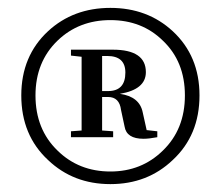

<svg xmlns="http://www.w3.org/2000/svg" viewBox="-20 -816 559 487"><path d="M239 -585H254Q298 -585 298 -632Q298 -674 252 -674H239ZM352 -486 379 -483V-468Q358 -464 344 -464Q301 -464 296 -495L287 -537Q283 -570 254 -570H239V-485L267 -483V-468H160V-483L187 -485V-672L160 -675V-690H266Q350 -690 350 -633Q350 -589 284 -578Q334 -571 342 -531ZM393 -434Q449 -488 449 -574Q449 -660 393 -713Q340 -765 260 -765Q180 -765 126 -713Q70 -659 70 -574Q70 -488 126 -434Q180 -381 260 -381Q339 -381 393 -434ZM418 -737Q486 -674 486 -574Q486 -473 418 -410Q354 -349 260 -349Q166 -349 102 -410Q34 -473 34 -574Q34 -674 102 -737Q166 -796 260 -796Q354 -796 418 -737Z"/></svg>

Font: Source Han Serif SC
Style: Bold
Weight: 700
Designer: Ryoko NISHIZUKA  (kana & ideographs); Frank Grießhammer (Latin, Greek & Cyrillic); Wenlong ZHANG  (bopomofo); Sandoll Co
Foundry: Adobe Systems Incorporated
Version: Version 1.001 October 20, 2017